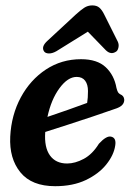

<svg xmlns="http://www.w3.org/2000/svg" viewBox="-20 -664 472 694"><path d="M396.5 -138Q391.5 -103.5 364.2 -69.5Q337 -35.5 290.2 -13.2Q243.5 9 179.5 9Q94.5 9 53.8 -41Q13 -91 17 -170.5Q21 -248.5 55.2 -312Q89.5 -375.5 146 -412.8Q202.5 -450 273 -450Q331.5 -450 362.2 -421Q393 -392 401 -346Q404 -334.5 406.8 -330.2Q409.5 -326 415 -323Q427.5 -318 429 -305Q430 -294 422.2 -285Q414.5 -276 393 -269.5Q360.5 -258 315.8 -243Q271 -228 225.2 -213.2Q179.5 -198.5 143.5 -187V-186.5Q139.5 -131.5 160.5 -102.2Q181.5 -73 222.5 -73Q251.5 -73 282.8 -89.8Q314 -106.5 337.5 -144.5Q365 -174.5 382 -170Q401 -165.5 396.5 -138ZM257 -386Q225 -386 195 -345.2Q165 -304.5 151.5 -241.5Q185.5 -253 225 -266.8Q264.5 -280.5 295 -292Q298 -309.5 298 -335Q298 -358.5 287.8 -372.2Q277.5 -386 257 -386ZM184 -479Q169 -470.5 156.8 -470.8Q144.5 -471 139.5 -478Q127.5 -495 152 -517L254.5 -612Q271 -627 284.2 -635.8Q297.5 -644.5 313.5 -644.5Q330 -644.5 339.5 -636Q349 -627.5 356.5 -612L405.5 -514Q410.5 -503.5 408.2 -492.8Q406 -482 400.5 -478Q381.5 -464.5 363 -482L297.5 -549.5Z"/></svg>

Font: Fraunces 144pt SuperSoft SemiBold
Style: Italic
Weight: 600
Italic angle: -16°
Version: Version 1.000;[b76b70a41]